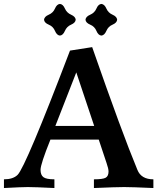

<svg xmlns="http://www.w3.org/2000/svg" viewBox="-35 -948 793 968"><path d="M738.3 0Q629.9 -4.9 590.8 -4.9Q551.3 -4.9 438.5 0V-43.9Q483.4 -43.9 497.8 -52Q512.2 -60.1 512.2 -83.5Q512.2 -97.2 502.4 -125.5L462.9 -244.1H219.2Q169.4 -120.6 169.4 -91.8Q169.4 -65.9 183.8 -54.9Q198.2 -43.9 239.3 -43.9V0Q141.6 -4.9 105.5 -4.9Q73.7 -4.9 -15.1 0V-43.9Q30.8 -43.9 53.7 -66.4Q94.2 -106.4 317.9 -692.9L429.7 -710.4Q581.1 -275.9 657.7 -91.8Q676.8 -43.9 738.3 -43.9ZM439.9 -313 349.6 -583 244.1 -313ZM476.1 -768.6Q460.4 -770 451.2 -792.2Q441.9 -814.5 419.7 -823.7Q397.5 -833 396 -848.6Q397.5 -864.3 419.7 -873.8Q441.9 -883.3 451.2 -905Q460.4 -926.8 476.1 -928.2Q491.7 -926.8 501.2 -905Q510.7 -883.3 532.5 -873.8Q554.2 -864.3 555.7 -848.6Q554.2 -833 532.5 -823.7Q510.7 -814.5 501.2 -792.2Q491.7 -770 476.1 -768.6ZM267.1 -768.6Q251.5 -770 242.2 -792.2Q232.9 -814.5 210.7 -823.7Q188.5 -833 187 -848.6Q188.5 -864.3 210.7 -873.8Q232.9 -883.3 242.2 -905Q251.5 -926.8 267.1 -928.2Q282.7 -926.8 292.2 -905Q301.8 -883.3 323.5 -873.8Q345.2 -864.3 346.7 -848.6Q345.2 -833 323.5 -823.7Q301.8 -814.5 292.2 -792.2Q282.7 -770 267.1 -768.6Z"/></svg>

Font: Kelvinch
Style: Bold
Weight: 700
Designer: Paul James Miller
Foundry: High-Logic / Made with FontCreator
Version: Version 3.501;March 28, 2021;FontCreator 13.0.0.2683 64-bit